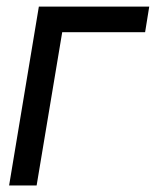

<svg xmlns="http://www.w3.org/2000/svg" viewBox="-20 -566 476 586"><path d="M435.5 -545.9 422.9 -467.8H169.9L91.8 0H7.8L98.6 -545.9Z"/></svg>

Font: Inter Tight
Style: Italic
Weight: 400
Italic angle: -9.39999°
Designer: Rasmus Andersson
Foundry: rsms
Version: Version 3.002